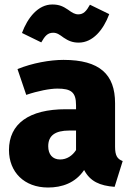

<svg xmlns="http://www.w3.org/2000/svg" viewBox="-20 -818 589 856"><path d="M331 -628C394 -628 441 -685 467 -755L381 -797C365 -768 352 -754 329 -754C314 -754 302 -761 283 -775C262 -789 245 -798 213 -798C150 -798 103 -739 78 -671L164 -629C180 -657 192 -672 217 -672C234 -672 245 -664 264 -650C285 -636 303 -628 331 -628ZM493 -164V-358C493 -486 425 -551 263 -551C203 -551 124 -537 58 -510L97 -395C150 -413 203 -423 236 -423C297 -423 319 -407 319 -349V-331H273C109 -331 20 -266 20 -149C20 -51 88 18 194 18C256 18 316 -2 355 -60C382 -9 425 10 491 15L527 -100C503 -109 493 -124 493 -164ZM248 -107C214 -107 195 -130 195 -166C195 -213 225 -236 289 -236H319V-149C303 -124 278 -107 248 -107Z"/></svg>

Font: Fira Sans ExtraBold
Style: Regular
Weight: 800
Designer: bBox Type GmbH & Carrois Corporate GbR & Edenspiekermann AG
Foundry: bBox Type GmbH & Carrois Corporate GbR & Edenspiekermann AG
Version: Version 4.300;PS 004.300;hotconv 1.0.88;makeotf.lib2.5.64775